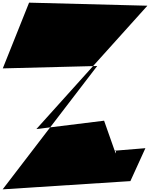

<svg xmlns="http://www.w3.org/2000/svg" viewBox="-68 -1116 1130 1446"><path d="M-47 -601 664 -619 -48 310 914 248 1027 0 758 22H806L803 40L716 -207L206 -144L1042 -1073L151 -1096Z"/></svg>

Font: Chaingun
Style: Ita
Weight: 400
Version: Version 0.91